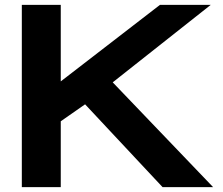

<svg xmlns="http://www.w3.org/2000/svg" viewBox="-20 -770 917 790"><path d="M69.8 0V-750H230V-435.1L638.2 -750H847.2L443.8 -431.2L856.9 0H648.9L330.1 -340.8L230 -271V0Z"/></svg>

Font: Mattone
Style: Regular
Weight: 400
Width: 6
Designer: Nunzio Mazzaferro
Foundry: Collletttivo
Version: Version 2.000;Glyphs 3.2 (3217)